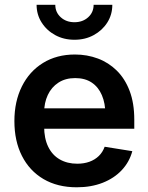

<svg xmlns="http://www.w3.org/2000/svg" viewBox="-20 -776 623 807"><path d="M302.7 11.2Q221.7 11.2 162.8 -23.4Q104 -58.1 72.3 -120.6Q40.5 -183.1 40.5 -267.1Q40.5 -349.6 72 -412.8Q103.5 -476.1 160.9 -511.5Q218.3 -546.9 294.9 -546.9Q346.2 -546.9 391.4 -530Q436.5 -513.2 470.9 -479.2Q505.4 -445.3 524.9 -393.8Q544.4 -342.3 544.4 -272.9V-234.9H98.1V-320.8H481.4L422.9 -295.9Q422.9 -341.8 408.2 -376Q393.6 -410.2 365.5 -429Q337.4 -447.8 295.9 -447.8Q254.9 -447.8 225.6 -428.7Q196.3 -409.7 180.9 -376.7Q165.5 -343.8 165.5 -302.7V-244.6Q165.5 -194.3 182.6 -159.2Q199.7 -124 231.2 -106Q262.7 -87.9 304.7 -87.9Q333 -87.9 356 -96.2Q378.9 -104.5 395.3 -120.4Q411.6 -136.2 419.9 -159.2L536.1 -140.6Q523.9 -95.2 491.9 -61Q460 -26.9 411.6 -7.8Q363.3 11.2 302.7 11.2ZM293 -608.9Q248 -608.9 212.2 -628.4Q176.3 -647.9 155 -681.4Q133.8 -714.8 133.8 -755.9H212.4Q212.4 -724.1 235.4 -703.4Q258.3 -682.6 293 -682.6Q327.6 -682.6 350.6 -703.4Q373.5 -724.1 373.5 -755.9H452.1Q452.1 -714.8 431.2 -681.6Q410.2 -648.4 374.3 -628.7Q338.4 -608.9 293 -608.9Z"/></svg>

Font: Inter 18pt SemiBold
Style: Regular
Weight: 600
Designer: Rasmus Andersson
Foundry: rsms
Version: Version 4.001;git-66647c0bb